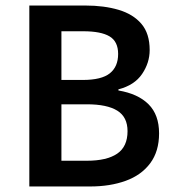

<svg xmlns="http://www.w3.org/2000/svg" viewBox="-20 -674 640 694"><path d="M86 0V-654H289Q356 -654 408.5 -638.5Q461 -623 491 -588Q521 -553 521 -493Q521 -447 493.5 -406.5Q466 -366 408 -351V-347Q479 -335 517 -297Q555 -259 555 -192Q555 -127 523 -84Q491 -41 434.5 -20.5Q378 0 306 0ZM202 -385H279Q347 -385 377 -409Q407 -433 407 -479Q407 -524 376 -542.5Q345 -561 281 -561H202ZM202 -93H294Q366 -93 403.5 -118.5Q441 -144 441 -200Q441 -251 404 -274Q367 -297 294 -297H202Z"/></svg>

Font: Source Code Pro ExtraLight SemiBold
Style: Regular
Weight: 600
Monospace: yes
Version: Version 1.018;hotconv 1.0.116;makeotfexe 2.5.65601